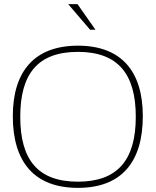

<svg xmlns="http://www.w3.org/2000/svg" viewBox="-20 -900 753 929"><path d="M357 9C147 9 42 -115 42 -338C42 -555 147 -679 357 -679C567 -679 671 -555 671 -338C671 -115 567 9 357 9ZM78 -335C78 -127 163 -21 357 -21C550 -21 637 -127 637 -335C637 -543 550 -649 357 -649C163 -649 78 -543 78 -335ZM310 -880 416 -756H442L355 -880Z"/></svg>

Font: LT Wave Text Thin
Style: Regular
Weight: 100
Designer: Daniel Lyons
Version: Version 2.5 (Glyphs App)